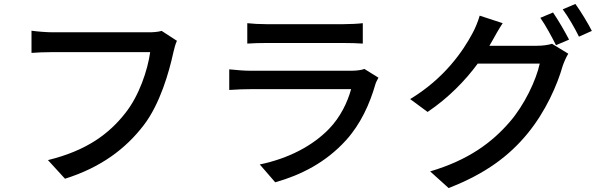

<svg xmlns="http://www.w3.org/2000/svg" viewBox="-20 -871 3040 969"><path d="M873 -665 796 -715C774 -709 749 -708 732 -708C682 -708 312 -708 247 -708C214 -708 167 -712 139 -716V-604C164 -606 204 -608 247 -608C312 -608 679 -608 738 -608C725 -516 682 -388 613 -301C531 -196 418 -111 222 -63L308 31C490 -26 615 -121 706 -240C787 -346 833 -505 855 -607C860 -627 865 -649 873 -665Z M1228 -754V-651C1256 -653 1292 -654 1324 -654C1381 -654 1656 -654 1712 -654C1746 -654 1786 -653 1811 -651V-754C1786 -751 1745 -749 1713 -749C1655 -749 1381 -749 1324 -749C1291 -749 1254 -751 1228 -754ZM1890 -479 1819 -523C1806 -518 1782 -514 1755 -514C1697 -514 1301 -514 1243 -514C1214 -514 1176 -517 1137 -521V-417C1175 -420 1219 -421 1243 -421C1316 -421 1703 -421 1752 -421C1734 -355 1698 -280 1641 -221C1559 -136 1437 -71 1291 -41L1369 49C1497 13 1624 -50 1727 -164C1801 -246 1846 -347 1874 -444C1876 -453 1884 -468 1890 -479Z M2771 -808 2707 -781C2734 -743 2766 -683 2786 -643L2852 -671C2832 -710 2796 -772 2771 -808ZM2884 -851 2820 -824C2848 -786 2881 -729 2902 -686L2967 -715C2949 -751 2911 -814 2884 -851ZM2517 -754 2401 -792C2393 -763 2376 -723 2364 -702C2317 -614 2224 -476 2050 -371L2138 -306C2242 -376 2328 -464 2391 -550H2704C2686 -466 2626 -340 2552 -255C2463 -152 2344 -63 2151 -6L2244 78C2431 6 2552 -86 2644 -199C2734 -309 2793 -443 2820 -539C2827 -559 2838 -584 2848 -600L2766 -650C2747 -644 2719 -640 2691 -640H2450L2465 -666C2476 -686 2497 -724 2517 -754Z"/></svg>

Font: Noto Sans CJK SC Medium
Style: Regular
Weight: 500
Designer: Ryoko NISHIZUKA 西塚涼子 (kana, bopomofo & ideographs); Paul D. Hunt (Latin, Greek & Cyrillic); Sandoll Communications 산돌커뮤니
Foundry: Adobe
Version: Version 2.004;hotconv 1.0.118;makeotfexe 2.5.65603